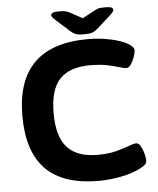

<svg xmlns="http://www.w3.org/2000/svg" viewBox="-58 -910 796 967"><g transform="rotate(-5 340.0 -426.0)"><path d="M402 8Q223 8 135 -81Q47 -170 47 -351Q47 -708 409 -708Q467 -708 522 -696.5Q577 -685 608 -667Q622 -659 630.5 -650Q639 -641 639 -632Q639 -620 632 -599.5Q625 -579 614 -562.5Q603 -546 591 -546Q578 -546 554.5 -553.5Q531 -561 495 -568.5Q459 -576 408 -576Q306 -576 255.5 -523.5Q205 -471 205 -351Q205 -231 255.5 -177Q306 -123 407 -123Q462 -123 502 -133.5Q542 -144 568 -154Q594 -164 606 -164Q619 -164 628.5 -146.5Q638 -129 643.5 -108Q649 -87 649 -77Q649 -62 642.5 -55Q636 -48 618 -38Q576 -15 516.5 -3.5Q457 8 402 8ZM510 -860Q536 -860 543 -855Q550 -850 550 -845Q550 -842 547.5 -836.5Q545 -831 533 -820L463 -757Q449 -745 436 -739.5Q423 -734 393 -734Q362 -734 349 -739.5Q336 -745 322 -758L253 -820Q241 -831 238.5 -836.5Q236 -842 236 -845Q236 -850 243.5 -855Q251 -860 276 -860Q289 -860 302 -858.5Q315 -857 325 -852L393 -815L464 -853Q473 -858 485 -859Q497 -860 510 -860Z"/></g></svg>

Font: Asap Semi Expanded
Style: Bold
Weight: 700
Width: 6
Designer: Pablo Cosgaya
Foundry: Omnibus-Type
Version: Version 3.001; ttfautohint (v1.8.4.7-5d5b)